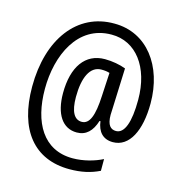

<svg xmlns="http://www.w3.org/2000/svg" viewBox="-116 -823 957 1012"><g transform="rotate(15 362.5 -316.5)"><path d="M677 -361C677 -565 563 -718 385 -718C182 -720 51 -545 51 -285C51 -49 160 85 353 85C418 85 469 73 516 50V-14C473 8 413 25 354 25C194 25 119 -108 119 -291C119 -473 200 -658 385 -658C518 -659 609 -541 609 -362C609 -239 584 -173 538 -173C509 -173 489 -192 489 -248C489 -258 490 -276 491 -297L499 -504C468 -516 425 -524 385 -524C278 -524 217 -438 217 -294C217 -180 262 -112 340 -112C391 -112 423 -144 441 -202H446C453 -147 482 -112 537 -112C627 -112 677 -212 677 -361ZM288 -292C288 -398 319 -466 381 -466C399 -466 414 -464 426 -460L419 -332C414 -225 394 -173 351 -173C311 -173 288 -211 288 -292Z"/></g></svg>

Font: Noto Sans Khmer UI Condensed
Style: Regular
Weight: 400
Width: 3
Designer: Danh Hong and the Monotype Design Team
Foundry: Monotype Imaging Inc.
Version: Version 2.002